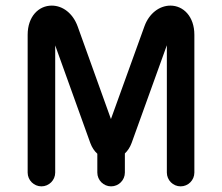

<svg xmlns="http://www.w3.org/2000/svg" viewBox="-20 -661 788 681"><path d="M669.4 -48.8V-537.6C669.4 -603 629.9 -641.1 584.5 -641.1C545.9 -641.1 508.8 -613.8 492.2 -567.4L373.5 -238.8L255.4 -567.4C238.3 -614.3 202.1 -641.1 163.6 -641.1C116.7 -641.1 78.1 -602.1 78.1 -537.6V-48.8C78.1 -22 100.1 0 127 0C153.8 0 175.8 -22 175.8 -48.8V-500L300.3 -153.8C306.2 -137.7 314.9 -125 325.2 -115.7V-48.8C325.2 -22 347.2 0 374 0C400.9 0 422.9 -22 422.9 -48.8V-116.7C432.6 -126 440.9 -137.7 446.8 -153.8L571.8 -500.5V-48.8C571.8 -22 593.8 0 620.6 0C647.5 0 669.4 -22 669.4 -48.8Z"/></svg>

Font: Velvelyne Book
Style: Bold
Weight: 700
Designer: Manon Van der Borght et Mariel Nils
Foundry: Velvetyne
Version: Version 1.070;Glyphs 3.3.1 (3343)